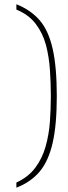

<svg xmlns="http://www.w3.org/2000/svg" viewBox="-20 -764 318 898"><path d="M56.6 113.8V89.8Q112.8 64 145.5 19.8Q178.2 -24.4 193.4 -79.1Q209 -134.3 213.4 -194.6Q217.8 -254.9 217.8 -314.9Q217.8 -375 213.6 -436.5Q209.5 -498 194.8 -554.2Q179.7 -609.9 146.7 -652.8Q113.8 -695.8 56.6 -719.2V-744.1Q123 -717.8 165 -669.9Q206.5 -622.1 226.1 -536.6Q245.6 -451.2 245.6 -314.9Q245.6 -179.2 226.1 -95.2Q206.5 -9.8 165 39.1Q123.5 87.9 56.6 113.8Z"/></svg>

Font: Koh Santepheap Thin
Style: Regular
Weight: 100
Designer: Danh Hong
Version: Version 2.002; ttfautohint (v1.8.3)